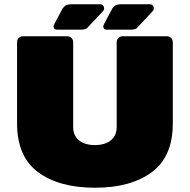

<svg xmlns="http://www.w3.org/2000/svg" viewBox="-20 -870 890 900"><path d="M311 -850H449Q458 -850 463 -844.5Q468 -839 468 -830Q468 -823 463 -818L388 -738Q379 -731 360 -731H348H247Q231 -731 231 -747Q231 -750 236 -760L274 -831Q284 -843 291 -846Q298 -849 311 -850ZM544 -850H682Q691 -850 696 -844.5Q701 -839 701 -830Q701 -823 696 -818L621 -738Q612 -731 593 -731H581H480Q464 -731 464 -747Q464 -750 469 -760L507 -831Q517 -843 524 -846Q531 -849 544 -850ZM790 -291V-673Q790 -684 782 -692Q774 -700 763 -700H554Q543 -700 535 -692Q527 -684 527 -673V-275Q527 -234 499.5 -212Q472 -190 425 -190Q378 -190 350.5 -212Q323 -234 323 -275V-673Q323 -684 315 -692Q307 -700 296 -700H87Q76 -700 68 -692Q60 -684 60 -673V-291Q60 -136 158.5 -63Q257 10 425 10Q593 10 691.5 -63Q790 -136 790 -291Z"/></svg>

Font: Rubik Mono One
Style: Regular
Weight: 400
Designer: Hubert and Fischer with Elvire Volk Leonovitch (Cyrillic Expansion: Cyreal)
Foundry: Hubert and Fischer with Elvire Volk Leonovitch
Version: Version 2.000